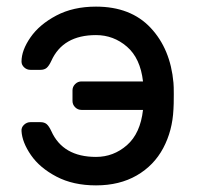

<svg xmlns="http://www.w3.org/2000/svg" viewBox="-20 -550 595 580"><path d="M226 -218Q215 -218 207 -226Q199 -234 199 -245V-277Q199 -288 207 -296Q215 -304 226 -304H412Q404 -374 363.5 -409Q323 -444 270 -444Q170 -444 135 -366Q128 -351 121 -345Q114 -339 102 -339H72Q61 -339 53 -346.5Q45 -354 45 -364Q45 -398 72 -437Q99 -476 150 -503Q201 -530 270 -530Q375 -530 435 -466Q495 -402 504 -300Q505 -290 505 -266Q505 -232 504 -220Q501 -155 473 -102.5Q445 -50 393 -20Q341 10 270 10Q201 10 150.5 -16.5Q100 -43 73.5 -81.5Q47 -120 45 -154Q44 -165 52.5 -173Q61 -181 72 -181H102Q114 -181 121 -175Q128 -169 135 -154Q170 -76 270 -76Q323 -76 363.5 -111.5Q404 -147 412 -218Z"/></svg>

Font: Rubik
Style: Regular
Weight: 400
Designer: Hubert & Fischer
Foundry: Hubert & Fischer
Version: Version 1.100